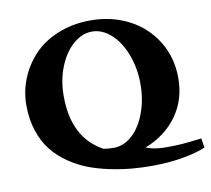

<svg xmlns="http://www.w3.org/2000/svg" viewBox="-82 -769 1032 940"><g transform="rotate(-10 434.0 -299.0)"><path d="M598.6 77.6Q546.9 77.6 497.8 73.2Q448.7 68.8 392.3 57.1Q335.9 45.4 287.4 26.9Q238.8 8.3 193.4 -22.9Q147.9 -54.2 115.7 -94.7Q83.5 -135.3 64.2 -193.1Q44.9 -251 44.9 -320.8Q44.9 -390.1 70.8 -453.6Q96.7 -517.1 143.8 -566.9Q190.9 -616.7 264.2 -646.5Q337.4 -676.3 425.8 -676.3Q529.8 -676.3 615 -632.6Q700.2 -588.9 750.5 -507.8Q800.8 -426.8 800.8 -323.7Q800.8 -215.3 742.2 -135Q683.6 -54.7 583.5 -16.6Q623 0 681.2 0Q729 0 759.3 -2.2Q789.6 -4.4 860.4 -12.7L867.7 33.7Q825.2 52.7 752.9 65.2Q680.7 77.6 598.6 77.6ZM232.9 -335.4Q231.9 -126 380.4 -45.9Q403.3 -42 431.2 -42Q480.5 -42 522.2 -79.6Q564 -117.2 588.6 -183.1Q613.3 -249 613.3 -327.1Q613.3 -406.7 587.2 -474.9Q561 -543 517.3 -582Q473.6 -621.1 423.8 -621.1Q374.5 -621.1 330.6 -583.5Q286.6 -545.9 259.8 -479.5Q232.9 -413.1 232.9 -335.4Z"/></g></svg>

Font: Elstob 6pt
Style: Bold
Weight: 700
Designer: Peter S. Baker
Version: Version 1.015